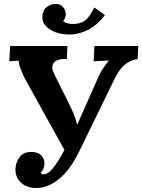

<svg xmlns="http://www.w3.org/2000/svg" viewBox="-20 -932 717 968"><path d="M163 16Q115 16 85.5 -11.5Q56 -39 58 -83Q60 -114 79 -140Q98 -166 138 -166Q172 -166 189 -147.5Q206 -129 204 -104Q202 -81 186 -60Q188 -57 191 -55Q194 -53 200 -53Q214 -53 229 -65.5Q244 -78 262.5 -105Q281 -132 305 -176L108 -531Q96 -554 85 -582Q74 -610 75 -626L27 -623L31 -700H320L317 -634Q288 -636 269 -628.5Q250 -621 245 -603Q240 -585 254 -557L325 -415Q344 -377 353.5 -352.5Q363 -328 367 -307H371L472 -535Q483 -563 499.5 -587Q516 -611 529 -627L452 -623L456 -700H677L674 -634Q651 -631 630 -620Q609 -609 590.5 -587Q572 -565 554 -527L380 -170Q345 -98 307 -57.5Q269 -17 232.5 -0.5Q196 16 163 16ZM327 -758Q293 -758 261.5 -769Q230 -780 210.5 -801.5Q191 -823 194 -854Q197 -883 216 -897Q235 -911 256 -912Q278 -913 290 -903.5Q302 -894 307 -881.5Q312 -869 312 -859Q311 -853 308.5 -843.5Q306 -834 298 -825Q307 -818 320.5 -814.5Q334 -811 348 -811Q363 -811 378 -814.5Q393 -818 404 -825Q419 -835 430.5 -852Q442 -869 456 -894L509 -856Q472 -807 425.5 -782.5Q379 -758 327 -758Z"/></svg>

Font: Lora
Style: Bold Italic
Weight: 700
Italic angle: -3°
Designer: Olga Karpushina, Alexei Vanyashin (Cyrillic)
Foundry: Cyreal
Version: Version 3.004